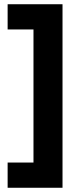

<svg xmlns="http://www.w3.org/2000/svg" viewBox="-20 -762 387 906"><path d="M275 -742V124H16V5H138V-623H16V-742Z"/></svg>

Font: Montserrat SemiBold
Style: Regular
Weight: 600
Designer: Julieta Ulanovsky
Foundry: Julieta Ulanovsky
Version: Version 6.001